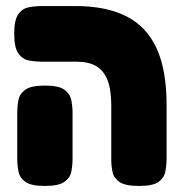

<svg xmlns="http://www.w3.org/2000/svg" viewBox="-20 -606 600 635"><path d="M440 9Q395 9 376 -3.5Q357 -16 352.5 -36Q348 -56 348 -77V-256Q348 -311 335 -342.5Q322 -374 297 -388Q272 -402 233 -402H119Q97 -402 75.5 -406Q54 -410 40.5 -429.5Q27 -449 27 -494Q27 -540 40.5 -559Q54 -578 75.5 -582Q97 -586 119 -586H230Q331 -586 398 -552Q465 -518 498 -446Q531 -374 531 -258V-84Q531 -61 527 -39.5Q523 -18 504.5 -4.5Q486 9 440 9ZM128 9Q83 9 64 -4.5Q45 -18 41 -39.5Q37 -61 37 -83V-232Q37 -254 41 -275Q45 -296 64 -309.5Q83 -323 129 -323Q175 -323 193.5 -309Q212 -295 216 -274Q220 -253 220 -231V-82Q220 -60 216 -39Q212 -18 193 -4.5Q174 9 128 9Z"/></svg>

Font: Fredoka SemiCondensed
Style: Bold
Weight: 700
Width: 4
Designer: Ben Nathan
Foundry: Milena B. Brandão, Ben Nathan
Version: Version 2.001